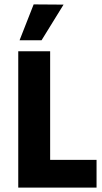

<svg xmlns="http://www.w3.org/2000/svg" viewBox="-20 -853 463 873"><path d="M419 -126H208V-620H63V0H419ZM69 -670H169L269 -832L133 -833Z"/></svg>

Font: Gemini
Style: Regular
Weight: 700
Designer: Pushpananda Ekanayake, Sol Matas, Kosala Senevirathne
Foundry: Mooniak
Version: Version 1.000;PS 1.0;hotconv 1.0.86;makeotf.lib2.5.63406